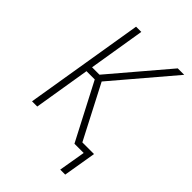

<svg xmlns="http://www.w3.org/2000/svg" viewBox="-259 -844 1117 1117"><g transform="rotate(45 300.0 -285.0)"><path d="M496 165H455L483 0H407L226 -348H158L101 0H58L179 -735H222L165 -387H226L522 -735H575L263 -368L434 -38H530Z"/></g></svg>

Font: Iosevka Extralight Extended
Style: Italic
Weight: 200
Width: 7
Italic angle: -9°
Monospace: yes
Designer: Belleve Invis
Foundry: Belleve Invis
Version: Version 32.5.0; ttfautohint (v1.8.4)